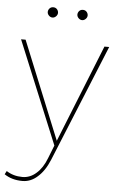

<svg xmlns="http://www.w3.org/2000/svg" viewBox="-91 -733 599 968"><g transform="rotate(5 208.0 -249.0)"><path d="M136 163C159 143 179 114 195 75L437 -517H413L215 -23L14 -517H-9L205 2L179 68C166 102 149 128 128 146C107 165 83 174 58 174C27 174 0 166 -23 151L-32 168C-7 185 23 194 60 194C87 194 113 184 136 163ZM157 -685C152 -690 146 -692 139 -692C132 -692 126 -690 121 -685C116 -680 113 -673 113 -666C113 -659 116 -653 121 -648C126 -643 132 -640 139 -640C146 -640 152 -643 157 -648C162 -653 165 -659 165 -666C165 -673 162 -680 157 -685ZM307 -685C302 -690 296 -692 289 -692C282 -692 276 -690 271 -685C266 -680 263 -673 263 -666C263 -659 266 -653 271 -648C276 -643 282 -640 289 -640C296 -640 302 -643 307 -648C312 -653 315 -659 315 -666C315 -673 312 -680 307 -685Z"/></g></svg>

Font: Argentum Sans Thin
Style: Regular
Weight: 250
Designer: Julieta Ulanovsky
Foundry: Julieta Ulanovsky
Version: Version 5.001;February 15, 2019;FontCreator 11.5.0.2425 64-b